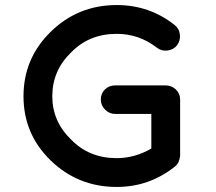

<svg xmlns="http://www.w3.org/2000/svg" viewBox="-20 -740 854 760"><path d="M442 0Q289 0 181 -104.5Q73 -209 73 -359Q73 -509 181 -614.5Q289 -720 442 -720Q571 -720 670 -642Q689 -628 692 -604Q695 -580 681 -561Q667 -543 643 -540Q619 -537 600 -552Q530 -606 442 -606Q333 -606 262 -533Q187 -461 187 -359Q187 -259 262 -187Q333 -114 442 -114Q513 -114 579 -152V-289H436Q413 -289 396 -306Q379 -323 379 -346Q379 -370 395.5 -386Q412 -402 436 -402H633H634H635Q659 -402 676 -386Q693 -370 693 -346V-125Q693 -121 691.5 -115Q690 -109 690 -108Q690 -107 689 -105.5Q688 -104 688 -103V-102Q683 -88 669 -78Q569 0 442 0Z"/></svg>

Font: Quicksand
Style: Bold
Weight: 700
Designer: Andrew Paglinawan
Foundry: Andrew Paglinawan
Version: 1.002